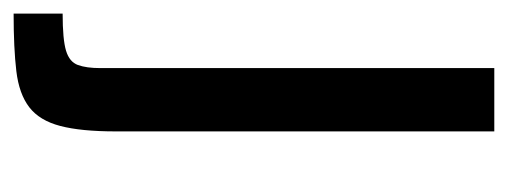

<svg xmlns="http://www.w3.org/2000/svg" viewBox="-262 -298 746 282"><g transform="rotate(90 111.0 -157.0)"><path d="M-10 196V124Q28 124 44.5 119Q61 114 65.5 101.5Q70 89 70 69V-510H163V46Q163 97 155 127.5Q147 158 127.5 173Q108 188 74.5 192Q41 196 -10 196Z"/></g></svg>

Font: Saira SemiCondensed Medium
Style: Regular
Weight: 500
Width: 4
Designer: Hector Gatti with collaboration of the Omnibus-Type team
Foundry: Omnibus-Type
Version: Version 1.101